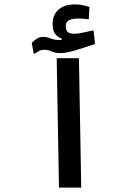

<svg xmlns="http://www.w3.org/2000/svg" viewBox="-20 -848 626 868"><path d="M246.6 0 236.3 -585H336.9L347.2 0ZM132.8 -603.5 123.5 -654.3Q134.8 -666 147 -673.6Q159.2 -681.2 174.8 -681.2Q192.4 -681.2 210 -674.1Q227.5 -667 247.6 -667Q254.4 -667 259.3 -668L258.8 -673.8Q239.3 -680.7 228.5 -695.8Q217.8 -710.9 217.8 -738.8Q217.8 -780.3 244.1 -804.2Q270.5 -828.1 319.3 -828.1Q337.4 -828.1 354.7 -824.5Q372.1 -820.8 384.3 -816.4L381.3 -760.7Q370.1 -762.2 358.4 -763.2Q346.7 -764.2 338.4 -764.2Q304.2 -764.2 290.8 -755.9Q277.3 -747.6 277.3 -730Q277.3 -711.4 286.1 -703.4Q294.9 -695.3 317.4 -695.3Q331.5 -695.3 356 -700.7Q380.4 -706.1 402.8 -710.9L409.7 -649.4Q384.8 -641.1 355.7 -631.3Q326.7 -621.6 299.6 -614.7Q272.5 -607.9 252.4 -607.9Q230 -607.9 213.4 -615.5Q196.8 -623 180.2 -623Q166.5 -623 156 -617.2Q145.5 -611.3 132.8 -603.5Z"/></svg>

Font: Cascadia Code NF
Style: Regular
Weight: 400
Monospace: yes
Designer: Aaron Bell
Foundry: Saja Typeworks
Version: Version 2404.023; ttfautohint (v1.8.4)